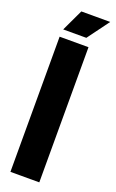

<svg xmlns="http://www.w3.org/2000/svg" viewBox="-156 -842 532 881"><g transform="rotate(20 109.5 -401.5)"><path d="M24 0V-660H165V0ZM141 -697H28L78 -803H219Z"/></g></svg>

Font: Bricolage Grotesque 48pt Condensed Bricolage Grotesque 48pt Condensed Regular
Style: Bold
Weight: 700
Width: 3
Designer: Mathieu Triay
Foundry: Atelier Triay
Version: Version 1.000; ttfautohint (v1.8.4.7-5d5b);gftools[0.9.32]